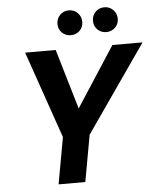

<svg xmlns="http://www.w3.org/2000/svg" viewBox="-60 -951 826 1002"><g transform="rotate(-5 353.5 -450.0)"><path d="M206 0 250 -244 92 -700H252L351 -365L333 -367L549 -700H707L390 -244L346 0ZM338 -770Q310 -770 291.5 -788.5Q273 -807 273 -834Q273 -862 291.5 -881Q310 -900 338 -900Q366 -900 384.5 -881Q403 -862 403 -834Q403 -807 384.5 -788.5Q366 -770 338 -770ZM524 -770Q496 -770 477.5 -788.5Q459 -807 459 -834Q459 -862 477.5 -881Q496 -900 524 -900Q551 -900 570 -881Q589 -862 589 -834Q589 -807 570 -788.5Q551 -770 524 -770Z"/></g></svg>

Font: DM Sans 16pt ExtraBold
Style: Italic
Weight: 800
Italic angle: -10°
Version: Version 4.004;gftools[0.9.30]